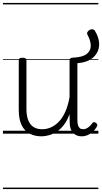

<svg xmlns="http://www.w3.org/2000/svg" viewBox="-20 -905 691 1300"><path d="M260 18Q216 18 181 0Q146 -18 126.5 -57.5Q107 -97 107 -161V-496Q107 -506 113 -510Q119 -514 132 -514Q146 -514 152.5 -510Q159 -506 159 -496V-167Q159 -123 170.5 -92.5Q182 -62 205.5 -46Q229 -30 266 -30Q296 -30 324.5 -42.5Q353 -55 378 -80.5Q403 -106 422 -148Q441 -190 451 -248V-497Q451 -506 457.5 -510.5Q464 -515 478 -515Q540 -518 567.5 -540Q595 -562 594.5 -596Q594 -630 573 -668Q567 -679 572 -688Q577 -697 587 -702.5Q597 -708 607.5 -706.5Q618 -705 624 -694Q654 -645 651 -597.5Q648 -550 611.5 -516.5Q575 -483 504 -477V-92Q504 -72 508 -58Q512 -44 520.5 -37Q529 -30 543 -30Q554 -30 564 -34.5Q574 -39 584.5 -48Q595 -57 605 -71Q610 -78 616.5 -78Q623 -78 631 -72Q637 -67 638.5 -60.5Q640 -54 636 -48Q625 -28 608.5 -13Q592 2 573 10Q554 18 534 18Q514 18 499.5 12Q485 6 474 -6Q463 -18 457.5 -35.5Q452 -53 452 -76L451 -133Q436 -90 413.5 -60.5Q391 -31 365 -14Q339 3 312 10.5Q285 18 260 18ZM0 365H646V375H0ZM0 -20H646V0H0ZM0 -505H646V-500H0ZM0 -885H646V-875H0Z"/></svg>

Font: Playwrite GB J Guides
Style: Regular
Weight: 400
Designer: Veronika Burian, José Scaglione
Foundry: TypeTogether
Version: Version 1.003